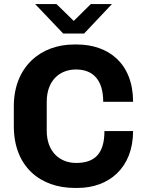

<svg xmlns="http://www.w3.org/2000/svg" viewBox="-20 -915 723 945"><path d="M153 -895 291 -750H394C439 -798 485 -847 531 -895H427L343 -812L258 -895ZM210 -272V-414C210 -519 274 -573 354 -573C440 -573 488 -519 488 -414H635C635 -603 514 -696 358 -696H344C180 -696 48 -586 48 -392V-294C48 -95 178 10 348 10H362C515 10 635 -88 635 -270H494C494 -163 450 -113 355 -113C275 -113 210 -167 210 -272Z"/></svg>

Font: Chivo
Style: Bold
Weight: 700
Designer: Hector Gatti
Foundry: Omnibus-Type
Version: Version 1.003;PS 001.003;hotconv 1.0.70;makeotf.lib2.5.58329